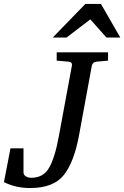

<svg xmlns="http://www.w3.org/2000/svg" viewBox="-40 -936 629 972"><path d="M507 -629 450 -624Q429 -622 425 -604L361 -256Q336 -117 283.5 -50.5Q231 16 112 16Q40 16 -20 -14L13 -185H79V-63Q79 -51 90.5 -43.5Q102 -36 119 -36Q179 -36 208.5 -86.5Q238 -137 258 -247L324 -604Q327 -623 305 -624L247 -629V-671H507ZM569 -746H499L417 -838L297 -746H227L392 -916H471Z"/></svg>

Font: Veleka
Style: Italic
Weight: 400
Italic angle: -12°
Designer: Stefan Peev, Context Ltd, 2016; SIL International, 1997-2014.
Foundry: Stefan Peev, Context Ltd, 2016
Version: Version 1.000